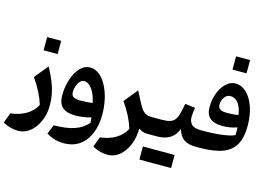

<svg xmlns="http://www.w3.org/2000/svg" viewBox="-140 -1197 2510 1774"><g transform="rotate(15 1115.0 -310.0)"><path d="M370.1 -20Q370.1 42 352.8 96.7Q335.4 151.4 304.9 193.1Q274.4 234.9 234.1 258.5Q193.8 282.2 147.9 282.2Q109.4 282.2 75 273.2Q40.5 264.2 0 242.7L36.6 145Q123.5 135.3 186 97.4Q248.5 59.6 279.3 -1Q261.2 -59.6 232.7 -115.5Q204.1 -171.4 160.2 -235.8L266.1 -365.7Q303.7 -296.9 326.7 -239.5Q349.6 -182.1 359.9 -129.2Q370.1 -76.2 370.1 -20ZM182.6 -624H316.9V-497.1H182.6Z M580.6 284.2Q539.1 284.2 501.2 274.2Q463.4 264.2 415.5 236.8L452.6 147.9Q573.7 147 650.1 120.6Q726.6 94.2 773.9 38.1Q773.4 13.2 770.5 -12.7Q737.8 -2.9 699 2.9Q660.2 8.8 617.2 8.8Q537.6 8.8 496.8 -27.1Q456.1 -63 456.1 -140.6Q456.1 -197.8 469 -253.7Q481.9 -309.6 506.1 -355.2Q530.3 -400.9 564.2 -428.2Q598.1 -455.6 640.1 -455.6Q687 -455.6 727.1 -424.6Q767.1 -393.6 797.1 -338.9Q827.1 -284.2 843.8 -212.9Q860.4 -141.6 860.4 -61Q860.4 36.6 828.9 115Q797.4 193.4 735.4 238.8Q673.3 284.2 580.6 284.2ZM746.6 -145Q730 -225.1 695.6 -272.5Q661.1 -319.8 619.1 -319.8Q597.7 -319.8 580.3 -301.3Q563 -282.7 553 -254.2Q543 -225.6 543 -195.3Q543 -160.2 565.7 -148.4Q588.4 -136.7 634.3 -136.7Q661.1 -136.7 690.9 -138.7Q720.7 -140.6 746.6 -145Z M1122.6 -365.7 1164.1 -285.6Q1189 -235.4 1208.7 -208.3Q1228.5 -181.2 1251.2 -170.7Q1273.9 -160.2 1307.6 -160.2H1308.1V0H1307.6Q1282.2 0 1262.2 -7.3Q1242.2 -14.6 1223.6 -28.3Q1223.6 59.6 1193.8 129.9Q1164.1 200.2 1114.5 241.2Q1064.9 282.2 1004.4 282.2Q967.3 282.2 932.9 273.7Q898.4 265.1 856.4 242.7L893.1 145Q980 135.3 1042.5 97.4Q1105 59.6 1135.7 -1Q1117.7 -59.1 1089.6 -115Q1061.5 -170.9 1016.6 -235.8Z M1602.1 248.5 1451.7 249H1378.4Q1344.2 249 1298.8 248.5V123.5H1602.1ZM1308.1 0Q1298.3 0 1293.5 -7.8Q1288.6 -15.6 1288.6 -36.6V-123.5Q1288.6 -144.5 1293.5 -152.3Q1298.3 -160.2 1308.1 -160.2H1401.9Q1450.2 -160.2 1479.5 -168.9Q1508.8 -177.7 1525.9 -199.5Q1543 -221.2 1553.7 -259.8Q1564.5 -298.3 1574.7 -357.9L1671.4 -346.2Q1667.5 -320.8 1664.8 -298.1Q1662.1 -275.4 1662.1 -256.8Q1662.1 -212.9 1687.5 -186.5Q1712.9 -160.2 1773.9 -160.2H1774.4V0H1773.9Q1697.8 0 1656.7 -29.1Q1615.7 -58.1 1595.7 -123Q1571.3 -58.1 1521.5 -29.1Q1471.7 0 1401.9 0Z M2184.6 -310.5Q2184.6 -198.7 2146.7 -130.4Q2108.9 -62 2024.9 -31Q1940.9 0 1802.2 0H1774.4Q1754.9 0 1754.9 -36.6V-123.5Q1754.9 -160.2 1774.4 -160.2H1801.3Q1906.2 -160.2 1983.4 -170.7Q2060.5 -181.2 2098.1 -199.2Q2098.6 -215.3 2098.4 -235.8Q2098.1 -256.3 2097.7 -273.4Q2036.1 -249.5 1957 -249.5Q1799.3 -249.5 1799.3 -385.7Q1799.3 -460.4 1823.2 -522.9Q1847.2 -585.4 1887.5 -622.8Q1927.7 -660.2 1975.6 -660.2Q2035.2 -660.2 2082.5 -614.7Q2129.9 -569.3 2157.2 -490.5Q2184.6 -411.6 2184.6 -310.5ZM2077.1 -386.7Q2064.9 -461.9 2034.7 -498.8Q2004.4 -535.6 1959.5 -535.6Q1928.2 -535.6 1905.3 -505.6Q1882.3 -475.6 1882.3 -433.6Q1882.3 -402.8 1903.1 -389.9Q1923.8 -377 1973.6 -377Q2002.4 -377 2029.5 -379.4Q2056.6 -381.8 2077.1 -386.7ZM1914.6 -903.8H2048.8V-776.9H1914.6Z"/></g></svg>

Font: Pinar-DS3-FD Bold
Style: Regular
Weight: 700
Designer: Amin Abedi
Version: Version 3.000